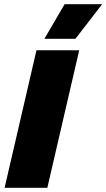

<svg xmlns="http://www.w3.org/2000/svg" viewBox="-20 -901 510 921"><path d="M360 -660 207 0H2L155 -660ZM290 -881H470L342 -715H193Z"/></svg>

Font: Work Sans ExtraBold
Style: Italic
Weight: 800
Italic angle: -13°
Designer: Wei Huang
Foundry: Wei Huang
Version: Version 2.012; ttfautohint (v1.8.3)